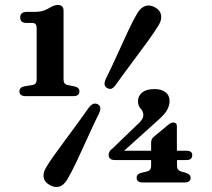

<svg xmlns="http://www.w3.org/2000/svg" viewBox="-20 -737 854 775"><path d="M86.5 -644.5Q61.5 -644.5 61.5 -666.5Q61.5 -689 88 -689H118Q142.5 -689 157.2 -694.5Q172 -700 186.5 -709Q201.5 -717 212.5 -717Q236.5 -717 236.5 -694.5V-416Q236.5 -397 252.5 -394L281.5 -388Q300.5 -384 300.5 -368Q300.5 -349 276 -349H83.5Q58.5 -349 58.5 -368Q58.5 -384.5 78 -388.5L111.5 -394Q128 -396.5 128 -416V-620.5Q128 -635 123.5 -639.8Q119 -644.5 108.5 -644.5ZM590 -161Q590 -176.5 601 -185L657.5 -232Q670 -242.5 679.5 -242.5Q694 -242.5 694 -227V-128.5H732.5Q756 -128.5 756 -111Q756 -91 732.5 -91H694.5V-67Q694.5 -50 710.5 -45L730 -39.5Q749.5 -33 749.5 -19.5Q749.5 -0.5 724.5 -0.5H556.5Q531.5 -0.5 531.5 -19.5Q531.5 -35 551 -39.5L573.5 -45Q590 -49 590 -67V-91H444Q418.5 -91 418.5 -112.5Q418.5 -118 422 -124.8Q425.5 -131.5 436 -139.5L530.5 -230.5Q558.5 -254 558.5 -272Q558.5 -287.5 547.8 -298.5Q537 -309.5 537 -329Q537 -349.5 553.8 -363.5Q570.5 -377.5 604 -377.5Q631.5 -377.5 648 -364.8Q664.5 -352 664.5 -329Q664.5 -312 654.8 -293.5Q645 -275 612.5 -247L481 -128.5H590ZM447.5 -395Q438.5 -382.5 430.5 -379.2Q422.5 -376 412 -382Q395 -391.5 407 -418.5Q428.5 -461.5 452 -513.5Q475.5 -565.5 497.2 -612Q519 -658.5 535 -685Q548.5 -706.5 566.8 -712.8Q585 -719 606.5 -707Q627 -695 630.2 -676.2Q633.5 -657.5 621 -636.5Q606 -611 575.8 -569.5Q545.5 -528 510.8 -481.5Q476 -435 447.5 -395ZM338.5 -302.5Q356.5 -326 375 -316Q392.5 -306 379.5 -279Q358.5 -236.5 335 -184.2Q311.5 -132 289.5 -85.5Q267.5 -39 251.5 -12.5Q223.5 34 180 9.5Q159.5 -2 156.2 -20.8Q153 -39.5 166 -61Q177 -80 197.5 -108.8Q218 -137.5 243 -171.2Q268 -205 293 -239Q318 -273 338.5 -302.5Z"/></svg>

Font: Fraunces 9pt S050 SemiBold
Style: Regular
Weight: 600
Version: Version 1.000; ttfautohint (v1.8.3)